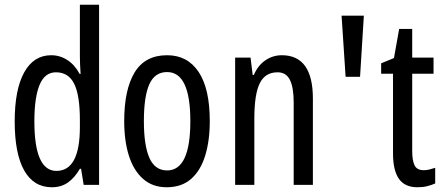

<svg xmlns="http://www.w3.org/2000/svg" viewBox="-20 -780 1870 810"><path d="M199 10Q122 10 82 -61Q42 -132 42 -268Q42 -402 82 -474.5Q122 -547 196 -547Q233 -547 264.5 -526.5Q296 -506 316 -468H320Q317 -513 317 -542V-760H398V0H333L322 -68H317Q295 -30 266.5 -10Q238 10 199 10ZM218 -59Q317 -59 317 -244V-274Q317 -378 293 -426.5Q269 -475 216 -475Q169 -475 147 -422Q125 -369 125 -268Q125 -59 218 -59Z M865 -269Q865 -186 845.5 -123Q826 -60 786 -25Q746 10 683 10Q624 10 584 -25Q544 -60 524 -122.5Q504 -185 504 -269Q504 -402 548 -474.5Q592 -547 685 -547Q771 -547 818 -476.5Q865 -406 865 -269ZM587 -269Q587 -166 610.5 -113.5Q634 -61 685 -61Q783 -61 783 -269Q783 -476 685 -476Q633 -476 610 -424.5Q587 -373 587 -269Z M1169 -547Q1300 -547 1300 -364V0H1219V-348Q1219 -411 1203 -443Q1187 -475 1151 -475Q1099 -475 1076 -429Q1053 -383 1053 -279V0H972V-537H1037L1046 -464H1051Q1068 -504 1099.5 -525.5Q1131 -547 1169 -547Z M1515 -714 1499 -456H1438L1421 -714Z M1768 -62Q1780 -62 1792 -65Q1804 -68 1816 -72V-6Q1800 1 1782 5.5Q1764 10 1741 10Q1688 10 1663 -25.5Q1638 -61 1638 -133V-469H1588V-513L1642 -535L1664 -658H1719V-537H1809V-469H1719V-143Q1719 -103 1729 -82.5Q1739 -62 1768 -62Z"/></svg>

Font: Noto Sans Ethiopic ExtraCondensed
Style: Regular
Weight: 400
Width: 2
Designer: Monotype Design Team
Foundry: Monotype Imaging Inc.
Version: Version 2.102; ttfautohint (v1.8.4.7-5d5b)